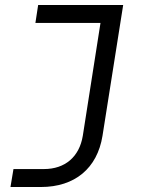

<svg xmlns="http://www.w3.org/2000/svg" viewBox="-20 -570 640 770"><path d="M22 180H144C280 180 370 105 391 -25L474 -550H133L122 -478H383L312 -25C298 59 241 108 156 108H34Z"/></svg>

Font: JetBrains Mono Light
Style: Italic
Weight: 336
Italic angle: -9°
Monospace: yes
Designer: Philipp Nurullin, Konstantin Bulenkov
Foundry: JetBrains
Version: Version 2.305